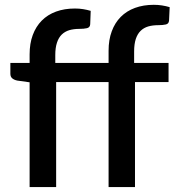

<svg xmlns="http://www.w3.org/2000/svg" viewBox="-20 -758 714 778"><path d="M100 0H207.5V-425.5H420V0H527V-425.5H663V-503H523.5V-549.5C523.5 -569.5 525.8 -586.3 530.2 -600C534.8 -613.7 541.2 -624.7 549.8 -633C558.2 -641.3 568.5 -647.2 580.5 -650.8C592.5 -654.2 606 -656 621 -656C633.3 -656 643.6 -656.9 651.8 -658.8C659.9 -660.6 664.3 -665.8 665 -674.5L667.5 -729C657.5 -732 647.2 -734.3 636.5 -736C625.8 -737.7 614.7 -738.5 603 -738.5C575 -738.5 549.7 -734.3 527 -726C504.3 -717.7 485.1 -705.5 469.2 -689.5C453.4 -673.5 441.2 -654 432.8 -631C424.2 -608 420 -581.8 420 -552.5V-503H204V-534.5C204 -554.5 206.2 -571.3 210.8 -585C215.2 -598.7 221.8 -609.7 230.2 -618C238.8 -626.3 249 -632.2 261 -635.8C273 -639.2 286.5 -641 301.5 -641C313.8 -641 324.1 -641.9 332.2 -643.8C340.4 -645.6 344.8 -650.8 345.5 -659.5L347.5 -714C337.5 -717 327.2 -719.3 316.7 -721C306.2 -722.7 295.2 -723.5 283.5 -723.5C255.2 -723.5 229.7 -719.3 207 -711C184.3 -702.7 165.1 -690.5 149.2 -674.5C133.4 -658.5 121.2 -639 112.7 -616C104.2 -593 100 -566.8 100 -537.5V-503H22V-459C22 -451 24.6 -444.8 29.7 -440.5C34.9 -436.2 41.7 -433.2 50 -431.5L100 -424.5Z"/></svg>

Font: Lato Semibold
Style: Regular
Weight: 600
Designer: Lukasz Dziedzic
Foundry: tyPoland Lukasz Dziedzic
Version: Version 2.006; 2014-01-15